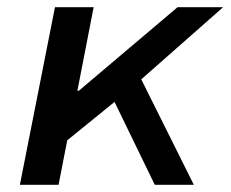

<svg xmlns="http://www.w3.org/2000/svg" viewBox="-20 -511 640 531"><path d="M35 0 132 -491H239L194 -260H198L471 -491H597L336 -261L166 -123L142 0ZM290 -243 359 -315 516 0H408Z"/></svg>

Font: Source Code Pro SemiBold
Style: Italic
Weight: 600
Italic angle: -11°
Monospace: yes
Designer: Paul D. Hunt, Teo Tuominen
Foundry: Adobe Systems Incorporated
Version: Version 1.016;hotconv 1.0.116;makeotfexe 2.5.65601